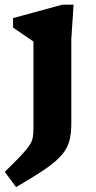

<svg xmlns="http://www.w3.org/2000/svg" viewBox="-29 -548 402 801"><path d="M110.5 -375Q102 -380.5 75.2 -398.8Q48.5 -417 25.5 -433V-472.5L231 -528.5H278L268.5 -385.5V-33.5Q268.5 8 260.8 38.5Q253 69 230 96.8Q207 124.5 161 156.2Q115 188 38 232.5L-9 169Q34.5 126.5 58.8 100.8Q83 75 94 58Q105 41 107.8 25.2Q110.5 9.5 110.5 -13Z"/></svg>

Font: Newsreader Caption SemiBold
Style: Regular
Weight: 600
Designer: Hugues Gentile
Foundry: Production Type
Version: Version 1.001